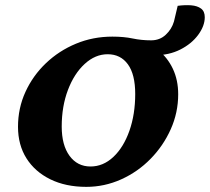

<svg xmlns="http://www.w3.org/2000/svg" viewBox="-20 -726 825 755"><path d="M678.7 -703.1Q708 -707 731.9 -705.1Q755.9 -703.1 770.5 -692.4Q785.2 -681.6 785.2 -658.2Q785.2 -624 759.3 -588.9Q733.4 -553.7 689 -531.2Q644.5 -508.8 588.9 -508.8L600.6 -530.3Q638.7 -500 659.7 -455.6Q680.7 -411.1 680.7 -355.5Q680.7 -283.2 651.4 -217.8Q622.1 -152.3 571.8 -101.1Q521.5 -49.8 456.1 -20.5Q390.6 8.8 319.3 8.8Q238.3 8.8 177.7 -21Q117.2 -50.8 84 -103.5Q50.8 -156.2 50.8 -227.5Q50.8 -300.8 80.1 -364.7Q109.4 -428.7 160.6 -477.5Q211.9 -526.4 278.8 -554.2Q345.7 -582 421.9 -582Q466.8 -582 501.5 -574.7Q536.1 -567.4 574.2 -567.4Q608.4 -567.4 631.8 -589.4Q655.3 -611.3 664.1 -641.6ZM335.9 -71.3Q385.7 -71.3 425.8 -108.9Q465.8 -146.5 488.8 -211.4Q511.7 -276.4 511.7 -356.4Q511.7 -433.6 482.9 -473.1Q454.1 -512.7 403.3 -512.7Q354.5 -512.7 313 -474.6Q271.5 -436.5 247.1 -372.1Q222.7 -307.6 222.7 -228.5Q222.7 -155.3 253.4 -113.3Q284.2 -71.3 335.9 -71.3Z"/></svg>

Font: Crimson Pro ExtraBold
Style: Italic
Weight: 800
Italic angle: -12°
Designer: Jacques Le Bailly
Foundry: Baron von Fonthausen
Version: Version 1.003